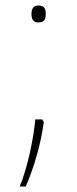

<svg xmlns="http://www.w3.org/2000/svg" viewBox="-20 -552 281 701"><path d="M95 -501C95 -484 100 -470 120 -470C144 -470 147 -484 147 -501C147 -517 144 -532 120 -532C100 -532 95 -517 95 -501ZM134 -116H109C102 -44 81 59 52 129H74C104 60 129 -25 140 -107Z"/></svg>

Font: Noto Sans Sinhala UI Condensed Thin
Style: Regular
Weight: 100
Width: 3
Designer: Jelle Bosma - Monotype Design Team
Foundry: Monotype Imaging Inc.
Version: Version 2.006